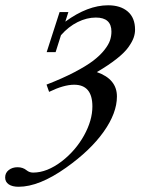

<svg xmlns="http://www.w3.org/2000/svg" viewBox="-134 -445 553 734"><path d="M44.4 -245.6 93.8 -398.9H127.4L115.7 -362.3Q201.2 -424.8 279.3 -424.8Q326.7 -424.8 354.5 -400.9Q382.3 -377 382.3 -331.5Q382.3 -315.9 376.7 -300.3Q371.1 -284.7 356.7 -264.4Q342.3 -244.1 311.8 -220Q281.2 -195.8 236.3 -169.4Q313 -142.6 313 -76.2Q313 -12.7 262.2 58.8Q211.4 130.4 118.2 196.3Q15.6 269 -63 269Q-86.9 269 -100.6 259.8Q-114.3 250.5 -114.3 233.4Q-114.3 215.8 -100.6 205.1Q-86.9 194.3 -66.9 194.3Q-46.4 194.3 -32.2 206.1Q-21.5 214.8 -7.3 214.8Q45.9 214.8 102.5 171.4Q155.3 130.4 187.3 72.8Q219.2 15.1 219.2 -38.1Q219.2 -121.1 149.4 -121.1Q109.9 -121.1 53.7 -93.8L43.9 -121.6Q104.5 -145 149.9 -168.7Q195.3 -192.4 221.9 -212.6Q248.5 -232.9 264.9 -253.7Q281.2 -274.4 286.6 -290.8Q292 -307.1 292 -324.2Q292 -377.9 232.4 -377.9Q197.8 -377.9 162.8 -360.6Q127.9 -343.3 99.1 -310.5L78.6 -245.6Z"/></svg>

Font: Elstob 18pt Medium
Style: Italic
Weight: 500
Italic angle: -20°
Designer: Peter S. Baker
Version: Version 1.015